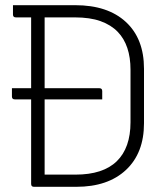

<svg xmlns="http://www.w3.org/2000/svg" viewBox="-20 -720 640 740"><path d="M26 -380H100V-653H41Q30 -653 30 -664V-700H270Q395 -700 465 -635.5Q535 -571 535 -455V-245Q535 -130 465.5 -65Q396 0 274 0H111Q100 0 100 -11V-337H37Q26 -337 26 -348ZM152 -47H271Q377 -47 430 -98.5Q483 -150 483 -249V-451Q483 -546 434 -597Q408 -624 367.5 -638.5Q327 -653 268 -653H152V-380H363Q374 -380 374 -369V-337H152Z"/></svg>

Font: Recursive Mn Lnr St Lt
Style: Regular
Weight: 300
Monospace: yes
Version: Version 1.079;hotconv 1.0.112;makeotfexe 2.5.65598; ttfautoh